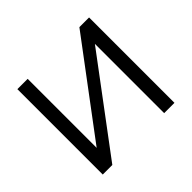

<svg xmlns="http://www.w3.org/2000/svg" viewBox="-160 -913 1121 1121"><g transform="rotate(-45 400.0 -352.5)"><path d="M104 0V-705H189V-130H185L616 -705H696V0H611V-576H614L183 0Z"/></g></svg>

Font: Nunito Sans 8pt
Style: Regular
Weight: 400
Version: Version 3.101;gftools[0.9.27]